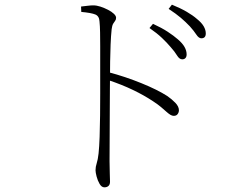

<svg xmlns="http://www.w3.org/2000/svg" viewBox="-20 -763 1040 822"><path d="M760 -509Q748 -509 738 -525.5Q728 -542 711 -561Q695 -580 673.5 -600.5Q652 -621 620 -643L635 -661Q672 -644 698 -627Q724 -610 741 -595Q761 -578 770 -562Q779 -546 779 -530Q779 -520 774 -514.5Q769 -509 760 -509ZM427 39Q415 39 406.5 24.5Q398 10 393.5 -7.5Q389 -25 389 -34Q389 -49 394 -64Q399 -79 402 -106Q405 -134 406.5 -177Q408 -220 408.5 -268.5Q409 -317 409 -362Q409 -407 409 -438Q409 -468 409 -500.5Q409 -533 409 -564.5Q409 -596 408.5 -624Q408 -652 406 -671Q405 -694 388 -701Q371 -708 328 -712L327 -735Q345 -737 357 -738.5Q369 -740 379 -740Q394 -740 410.5 -734.5Q427 -729 442.5 -721Q458 -713 467.5 -704Q477 -695 477 -687Q477 -679 473 -674Q469 -669 464.5 -661.5Q460 -654 458 -638Q455 -610 453.5 -572.5Q452 -535 451.5 -499Q451 -463 451 -437Q451 -424 450.5 -383.5Q450 -343 450 -288.5Q450 -234 449.5 -177Q449 -120 449 -73Q449 -42 450 -20.5Q451 1 451 15Q451 27 444.5 33Q438 39 427 39ZM724 -267Q717 -267 709.5 -271.5Q702 -276 692.5 -284.5Q683 -293 669.5 -304.5Q656 -316 636 -329Q597 -355 549 -378Q501 -401 444 -420V-454Q516 -435 585 -407Q654 -379 696 -352Q715 -339 730.5 -323Q746 -307 746 -291Q746 -282 740.5 -274.5Q735 -267 724 -267ZM842 -599Q831 -599 820.5 -615Q810 -631 793 -650Q775 -669 754.5 -686.5Q734 -704 702 -725L716 -743Q753 -728 779.5 -712.5Q806 -697 823 -682Q843 -666 852 -650.5Q861 -635 861 -620Q861 -609 856 -604Q851 -599 842 -599Z"/></svg>

Font: Noto Serif SC ExtraLight ExtraLight
Style: Regular
Weight: 250
Version: Version 2.002-H1;hotconv 1.1.0;makeotfexe 2.6.0